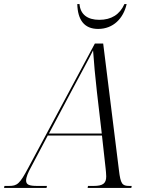

<svg xmlns="http://www.w3.org/2000/svg" viewBox="-80 -929 728 949"><path d="M405 -786C480 -786 530 -838 546 -909H535C512 -857 470 -831 411 -831C352 -831 317 -858 313 -909H302C304 -831 336 -786 405 -786ZM-60 0H150L152 -10H105C64 -10 49 -16 49 -37C49 -53 59 -77 73 -102L156 -259H424L442 -97C443 -86 445 -70 445 -57C445 -22 428 -10 383 -10H355L353 0H569L571 -10H559C524 -10 516 -20 508 -87L430 -714H389L60 -100C17 -19 5 -10 -36 -10H-58ZM281 -493C327 -580 357 -633 380 -680C383 -632 392 -534 399 -475L423 -269H162Z"/></svg>

Font: Noto Serif Display SemiCondensed Light
Style: Italic
Weight: 300
Width: 4
Italic angle: -12°
Designer: Monotype Design Team
Foundry: Monotype Imaging Inc.
Version: Version 2.009